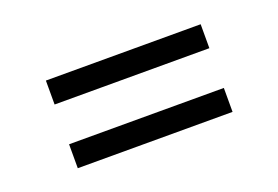

<svg xmlns="http://www.w3.org/2000/svg" viewBox="-45 -442 612 422"><g transform="rotate(-20 261.0 -230.5)"><path d="M442 -277V-333H80V-277ZM442 -128V-184H80V-128Z"/></g></svg>

Font: Cambay Devanagari
Style: Italic
Weight: 400
Italic angle: -11°
Designer: Pooja Saxena
Foundry: Pooja Saxena
Version: Version 1.018;PS 001.018;hotconv 1.0.70;makeotf.lib2.5.58329